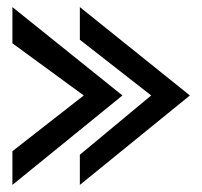

<svg xmlns="http://www.w3.org/2000/svg" viewBox="-20 -564 570 541"><path d="M205 -452 406 -295 205 -128V-43L515 -295L205 -544ZM15 -43 325 -295 15 -544V-442L216 -295L15 -138Z"/></svg>

Font: OSH Darker Grotesque Black
Style: Regular
Weight: 900
Designer: Gabriel Lam
Foundry: TypeRant
Version: Version 1.000;Glyphs 3.1.1 (3148)